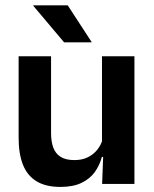

<svg xmlns="http://www.w3.org/2000/svg" viewBox="-20 -706 592 737"><path d="M176 -490V-194.5Q176 -163.5 184.2 -140.2Q192.5 -117 212.2 -104.2Q232 -91.5 265.5 -91.5Q295.5 -91.5 317.5 -102.5Q339.5 -113.5 354 -132Q368.5 -150.5 374.5 -173L394.5 -103.5H371Q362.5 -71.5 343.8 -45.5Q325 -19.5 292.8 -4Q260.5 11.5 212 11.5Q156 11.5 120.5 -10Q85 -31.5 68.2 -73.5Q51.5 -115.5 51.5 -177V-490ZM496 -490V0H372L376.5 -118.5L371.5 -128.5V-490ZM240 -685.5 331.5 -545V-543.5H226L108 -683.5V-685.5Z"/></svg>

Font: Anek Bangla
Style: Semi-bold
Weight: 600
Designer: Sulekha Rajkumar (Bangla), Yesha Goshar (Latin)
Foundry: Ek Type
Version: Version 1.002;March 21, 2022;FontCreator 13.0.0.2683 64-bit